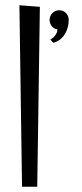

<svg xmlns="http://www.w3.org/2000/svg" viewBox="-20 -715 313 732"><path d="M54 -695 64 -3H122L132 -689ZM242 -639C242 -660 226 -676 206 -676C186 -676 169 -660 169 -639C169 -621 182 -605 199 -603C199 -587 186 -572 172 -564L183 -552C222 -561 242 -601 242 -639Z"/></svg>

Font: Englebert
Style: Regular
Weight: 400
Designer: Astigmatic (AOETI)
Foundry: Astigmatic (AOETI)
Version: Version 1.000